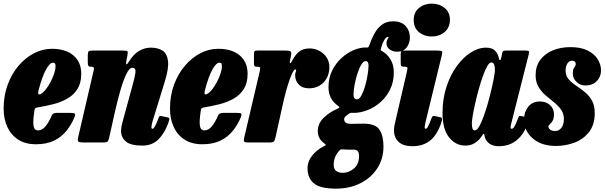

<svg xmlns="http://www.w3.org/2000/svg" viewBox="-20 -806 3420 1086"><path d="M0.5 -191Q0.5 -264.5 23.2 -326.5Q46 -388.5 84.8 -434Q123.5 -479.5 172.2 -504.8Q221 -530 273 -530Q351.5 -530 395.5 -492.2Q439.5 -454.5 439.5 -389Q439.5 -337.5 418.8 -303.8Q398 -270 362.5 -249.2Q327 -228.5 282.2 -217Q237.5 -205.5 190 -198Q180.5 -196 177.8 -191.8Q175 -187.5 174 -175Q165.5 -119.5 169.8 -94Q174 -68.5 195 -68.5Q218.5 -68.5 237.8 -92Q257 -115.5 272.5 -152.5Q278 -167.5 301.5 -167.5H378.5Q399 -167.5 403.2 -163Q407.5 -158.5 401 -142.5Q384 -101.5 356.5 -66.8Q329 -32 286.8 -11Q244.5 10 183.5 10Q122.5 10 81.8 -17Q41 -44 20.8 -89.5Q0.5 -135 0.5 -191ZM208.5 -273.5Q223 -280.5 237.8 -298.8Q252.5 -317 265.2 -341Q278 -365 286 -388.8Q294 -412.5 294 -430Q294.5 -439.5 291.8 -445.5Q289 -451.5 280 -451.5Q261.5 -451.5 239.8 -411.8Q218 -372 198 -295Q190.5 -265.5 208.5 -273.5Z M506.5 -520H674Q697.5 -520 701 -515.8Q704.5 -511.5 700.5 -491.5L696 -470Q691 -442.5 695.2 -442Q699.5 -441.5 711 -460Q736 -500 767 -518.2Q798 -536.5 833.5 -536.5Q871.5 -536.5 898 -520.5Q924.5 -504.5 930.2 -462.2Q936 -420 911 -341L842 -117Q840 -110.5 838.2 -100.2Q836.5 -90 836.5 -87Q836.5 -77.5 842.5 -77.5Q854 -77.5 873.5 -130Q878.5 -144.5 881.5 -148Q884.5 -151.5 895 -149L928.5 -142Q938.5 -140 937.8 -132.5Q937 -125 930.5 -106.5Q910 -51 875.2 -16.8Q840.5 17.5 785 17.5Q718.5 17.5 691.5 -6Q664.5 -29.5 664.5 -66.5Q665 -79 667.2 -92Q669.5 -105 673 -116L727.5 -315.5Q742.5 -367.5 746 -395Q749.5 -422.5 729 -422.5Q711.5 -422.5 693.8 -385.5Q676 -348.5 659.5 -289.5Q643 -230.5 628 -164.5L598 -29.5Q594.5 -12 589 -6Q583.5 0 562.5 0H455.5Q428.5 0 423 -5.2Q417.5 -10.5 422.5 -31.5L510 -408.5Q513.5 -422 509.5 -425.2Q505.5 -428.5 496.5 -428.5H493.5Q482.5 -428.5 479.5 -434.2Q476.5 -440 476.5 -454.5V-492Q476.5 -512 481.8 -516Q487 -520 506.5 -520Z M941.5 -191Q941.5 -264.5 964.2 -326.5Q987 -388.5 1025.8 -434Q1064.5 -479.5 1113.2 -504.8Q1162 -530 1214 -530Q1292.5 -530 1336.5 -492.2Q1380.5 -454.5 1380.5 -389Q1380.5 -337.5 1359.8 -303.8Q1339 -270 1303.5 -249.2Q1268 -228.5 1223.2 -217Q1178.5 -205.5 1131 -198Q1121.5 -196 1118.8 -191.8Q1116 -187.5 1115 -175Q1106.5 -119.5 1110.8 -94Q1115 -68.5 1136 -68.5Q1159.5 -68.5 1178.8 -92Q1198 -115.5 1213.5 -152.5Q1219 -167.5 1242.5 -167.5H1319.5Q1340 -167.5 1344.2 -163Q1348.5 -158.5 1342 -142.5Q1325 -101.5 1297.5 -66.8Q1270 -32 1227.8 -11Q1185.5 10 1124.5 10Q1063.5 10 1022.8 -17Q982 -44 961.8 -89.5Q941.5 -135 941.5 -191ZM1149.5 -273.5Q1164 -280.5 1178.8 -298.8Q1193.5 -317 1206.2 -341Q1219 -365 1227 -388.8Q1235 -412.5 1235 -430Q1235.5 -439.5 1232.8 -445.5Q1230 -451.5 1221 -451.5Q1202.5 -451.5 1180.8 -411.8Q1159 -372 1139 -295Q1131.5 -265.5 1149.5 -273.5Z M1434 -520H1596Q1614.5 -520 1622.2 -515.8Q1630 -511.5 1626.5 -494L1621.5 -469Q1617.5 -450.5 1621 -448.5Q1624.5 -446.5 1632.5 -462Q1651 -498.5 1673.5 -515.2Q1696 -532 1731.5 -532Q1760 -532 1785.5 -518.8Q1811 -505.5 1827 -481.8Q1843 -458 1843 -427.5Q1843 -374 1810.5 -340.2Q1778 -306.5 1727.5 -306.5Q1690 -306.5 1669.5 -328.5Q1649 -350.5 1649.5 -380Q1649.5 -392.5 1652.2 -397.8Q1655 -403 1655 -408.5Q1655 -413.5 1650.5 -413.5Q1639 -413.5 1618 -355Q1597 -296.5 1575.5 -197.5L1538.5 -30Q1534.5 -13 1529.8 -6.5Q1525 0 1503.5 0H1386Q1366.5 0 1362 -4.5Q1357.5 -9 1360.5 -24L1449 -402Q1453 -419 1451 -423.8Q1449 -428.5 1435.5 -428.5H1433Q1421.5 -428.5 1419 -433Q1416.5 -437.5 1416.5 -453V-501.5Q1416.5 -512 1419.8 -516Q1423 -520 1434 -520Z M1719.5 146Q1719.5 106 1746.8 72.8Q1774 39.5 1811.5 21.5Q1822.5 16 1822.8 13.8Q1823 11.5 1815.5 6Q1794.5 -9.5 1786 -26.8Q1777.5 -44 1777.5 -64Q1777.5 -108 1811.2 -140.2Q1845 -172.5 1887 -190Q1899 -195 1899.5 -198.5Q1900 -202 1892.5 -207Q1838 -244.5 1838 -313Q1838 -364.5 1858.2 -406Q1878.5 -447.5 1910.8 -477Q1943 -506.5 1979.2 -522Q2015.5 -537.5 2047.5 -537.5Q2050 -537.5 2053 -537Q2060.5 -537 2062.8 -538.5Q2065 -540 2068.5 -549Q2081 -585.5 2098 -616.5Q2115 -647.5 2140.5 -666.5Q2166 -685.5 2203 -685.5Q2250 -685.5 2274.2 -658.8Q2298.5 -632 2298.5 -593.5Q2298.5 -562 2280.2 -537.8Q2262 -513.5 2226.5 -513.5Q2200.5 -513.5 2183 -527.2Q2165.5 -541 2166 -562Q2166 -576.5 2174 -586.8Q2182 -597 2172.5 -597Q2163.5 -597 2152.5 -578Q2141.5 -559 2136 -536Q2133.5 -528 2133.2 -525Q2133 -522 2137.5 -519Q2167.5 -503.5 2187.5 -472.2Q2207.5 -441 2207.5 -397Q2207.5 -343 2186.8 -300.5Q2166 -258 2132.2 -228.2Q2098.5 -198.5 2058.5 -183Q2018.5 -167.5 1980 -167.5Q1977.5 -167.5 1968 -168Q1962 -168.5 1953.5 -162.5Q1944.5 -157 1935.5 -148.5Q1926.5 -140 1926.5 -131Q1926.5 -120 1935 -112.8Q1943.5 -105.5 1966 -105.5Q1979 -105.5 1999.8 -106Q2020.5 -106.5 2037 -106.5Q2104.5 -106.5 2126.8 -72Q2149 -37.5 2149 22.5Q2149 92 2114.2 145.8Q2079.5 199.5 2018.8 230.2Q1958 261 1880.5 261Q1791 261 1755.2 231Q1719.5 201 1719.5 146ZM1979.5 -272.5Q1979 -244 1999.5 -244Q2012 -244 2023.2 -264.2Q2034.5 -284.5 2043.8 -315Q2053 -345.5 2058.5 -377.8Q2064 -410 2064.5 -434Q2065 -460.5 2048 -460.5Q2036 -460.5 2023.8 -440.5Q2011.5 -420.5 2001.8 -390.2Q1992 -360 1986 -328Q1980 -296 1979.5 -272.5ZM1902 43.5Q1887.5 57.5 1877.8 77.5Q1868 97.5 1867.5 125.5Q1867.5 150.5 1881.5 161Q1895.5 171.5 1919.5 171.5Q1952.5 171.5 1981.5 147.5Q2010.5 123.5 2011 77Q2011.5 40.5 1981.5 40.5H1952Q1945 40.5 1938.8 40.2Q1932.5 40 1922.5 39Q1916 38.5 1911.2 38.8Q1906.5 39 1902 43.5Z M2320 -692.5Q2320 -736.5 2350 -761Q2380 -785.5 2422.5 -785.5Q2464.5 -785.5 2495 -761Q2525.5 -736.5 2525 -692.5Q2523.5 -648.5 2494 -624Q2464.5 -599.5 2422.5 -599.5Q2380 -599.5 2350 -624Q2320 -648.5 2320 -692.5ZM2478.5 -491.5 2387.5 -118Q2386.5 -113 2384.2 -101.8Q2382 -90.5 2382 -87Q2382 -77.5 2387 -77.5Q2394.5 -77.5 2401.8 -91.8Q2409 -106 2419 -133Q2423.5 -145.5 2427 -148.5Q2430.5 -151.5 2440 -149.5L2470 -143Q2481 -141 2480.2 -131.5Q2479.5 -122 2475 -108.5Q2450 -38.5 2410.2 -8.8Q2370.5 21 2313 21Q2261.5 21 2235 -3.2Q2208.5 -27.5 2208.5 -69.5Q2208.5 -82 2211.8 -99Q2215 -116 2218 -127L2282 -402.5Q2285.5 -419 2284.2 -423.8Q2283 -428.5 2271.5 -428.5H2269Q2254 -428.5 2250.2 -432.5Q2246.5 -436.5 2246.5 -452V-500.5Q2246.5 -514 2251 -517Q2255.5 -520 2268.5 -520H2454Q2477 -520 2480.2 -515.5Q2483.5 -511 2478.5 -491.5Z M2967 -115Q2947 -50.5 2904.8 -14.8Q2862.5 21 2801 21Q2769 21 2748.8 6.5Q2728.5 -8 2723 -28Q2721.5 -33.5 2721 -36.5Q2720.5 -39.5 2720 -42.5Q2718 -51 2714.8 -49Q2711.5 -47 2704.5 -35.5Q2690.5 -13.5 2667.2 2Q2644 17.5 2612.5 17.5Q2557.5 17.5 2520.2 -28.8Q2483 -75 2483 -166.5Q2483 -246.5 2505 -314Q2527 -381.5 2563 -431.2Q2599 -481 2642.5 -508.8Q2686 -536.5 2729 -536.5Q2765.5 -536.5 2782 -517.2Q2798.5 -498 2801 -479Q2802.5 -467 2807.5 -466Q2812.5 -465 2816.5 -485L2820.5 -505Q2822 -513 2825.8 -516.5Q2829.5 -520 2841 -520H2952.5Q2969.5 -520 2972 -515.8Q2974.5 -511.5 2970.5 -498L2872.5 -110.5Q2871 -106.5 2869.5 -98.5Q2868 -90.5 2868 -87Q2868 -77.5 2874.5 -77.5Q2881.5 -77.5 2889 -88.8Q2896.5 -100 2910 -136.5Q2913.5 -146.5 2916.2 -149Q2919 -151.5 2934.5 -148.5L2959.5 -143Q2967.5 -141.5 2969.2 -136Q2971 -130.5 2967 -115ZM2779.5 -410.5Q2780 -426.5 2775.2 -439.8Q2770.5 -453 2759 -453Q2748 -453 2735.8 -431.5Q2723.5 -410 2711.2 -375.5Q2699 -341 2687.8 -300.8Q2676.5 -260.5 2667.8 -221.5Q2659 -182.5 2654 -152.5Q2649 -122.5 2649 -109.5Q2649 -92.5 2652 -80.5Q2655 -68.5 2666 -68.5Q2677.5 -68.5 2690 -90Q2702.5 -111.5 2715.2 -146.5Q2728 -181.5 2739.5 -222.2Q2751 -263 2760 -301.8Q2769 -340.5 2774.2 -369.8Q2779.5 -399 2779.5 -410.5Z M3169.5 -130.5Q3170 -162.5 3154 -185.2Q3138 -208 3114 -227Q3090 -246 3066 -266.8Q3042 -287.5 3025.8 -314.8Q3009.5 -342 3009.5 -381.5Q3009.5 -430.5 3035 -466Q3060.5 -501.5 3105.2 -520.5Q3150 -539.5 3207.5 -539.5Q3264.5 -539.5 3302.8 -520.8Q3341 -502 3360.2 -471.8Q3379.5 -441.5 3379.5 -407.5Q3379.5 -372 3355.5 -347.2Q3331.5 -322.5 3291 -322.5Q3262 -322.5 3240.8 -342.8Q3219.5 -363 3220 -392.5Q3220.5 -415.5 3228.2 -424.2Q3236 -433 3236.5 -443.5Q3236.5 -462.5 3215.5 -462.5Q3200 -462.5 3189.8 -447.5Q3179.5 -432.5 3179 -407.5Q3179 -378.5 3195.5 -359Q3212 -339.5 3236.5 -323Q3261 -306.5 3285.8 -287Q3310.5 -267.5 3327.2 -239Q3344 -210.5 3344 -167Q3344 -100.5 3312 -59.5Q3280 -18.5 3229.8 0.5Q3179.5 19.5 3124.5 19.5Q3042.5 19.5 2993.2 -23.2Q2944 -66 2944 -129.5Q2944 -172 2967.5 -202Q2991 -232 3033.5 -232Q3069 -232 3091.2 -211.5Q3113.5 -191 3113.5 -159Q3113 -134.5 3105.2 -122Q3097.5 -109.5 3089.8 -103Q3082 -96.5 3082 -90Q3082 -80.5 3091.8 -72.8Q3101.5 -65 3121 -65Q3140 -65 3154.2 -81.5Q3168.5 -98 3169.5 -130.5Z"/></svg>

Font: Besley* Condensed Heavy
Style: Italic
Weight: 800
Width: 3
Italic angle: -13°
Designer: Owen Earl
Foundry: indestructible type*
Version: Version 3.000; ttfautohint (v1.8.3)